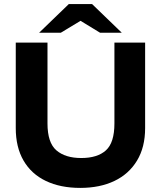

<svg xmlns="http://www.w3.org/2000/svg" viewBox="-20 -908 786 938"><path d="M372 10Q275 10 204 -24Q133 -58 95 -123.5Q57 -189 57 -282V-700H212V-305Q212 -211 255.5 -173.5Q299 -136 377 -136Q456 -136 497.5 -173.5Q539 -211 539 -305V-700H689V-282Q689 -189 649.5 -123.5Q610 -58 539 -24Q468 10 372 10ZM171 -748 316 -888H430L396 -820L277 -748ZM469 -748 351 -820 316 -888H430L575 -748Z"/></svg>

Font: REM Medium SemiBold
Style: Regular
Weight: 600
Version: Version 1.005;gftools[0.9.28]